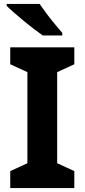

<svg xmlns="http://www.w3.org/2000/svg" viewBox="-20 -954 429 974"><path d="M357 0H32V-86L119 -126V-588L32 -628V-714H357V-628L270 -588V-126L357 -86ZM181 -934Q196 -912 216.5 -884.5Q237 -857 258.5 -831.5Q280 -806 296 -787V-774H197Q178 -787 152.5 -806.5Q127 -826 100.5 -848Q74 -870 51 -890Q28 -910 14 -924V-934Z"/></svg>

Font: Noto Sans Cham
Style: Regular
Weight: 400
Designer: Monotype Design Team
Foundry: Monotype Imaging Inc.
Version: Version 2.002